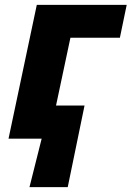

<svg xmlns="http://www.w3.org/2000/svg" viewBox="-20 -569 540 788"><path d="M101 199 151 0H15L131 -549H500L472 -414H269L210 -136H327L258 199Z"/></svg>

Font: Noto Sans ExtraBold
Style: Italic
Weight: 800
Italic angle: -12°
Designer: Monotype Design Team
Foundry: Monotype Imaging Inc.
Version: Version 2.013; ttfautohint (v1.8.4.7-5d5b)